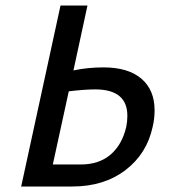

<svg xmlns="http://www.w3.org/2000/svg" viewBox="-20 -678 625 698"><path d="M542 -277Q542 -246 535 -217Q514 -119 436 -59.5Q358 0 243 0H57L200 -658H298L247 -422Q299 -433 356 -433Q446 -433 494 -392Q542 -351 542 -277ZM443 -257Q443 -353 326 -353Q288 -353 230 -346L172 -80H273Q340 -80 382 -116Q424 -152 439 -217Q443 -236 443 -257Z"/></svg>

Font: Ysabeau Semibold
Style: Italic
Weight: 600
Italic angle: -12°
Designer: Christian Thalmann (Catharsis Fonts)
Version: Version 0.003